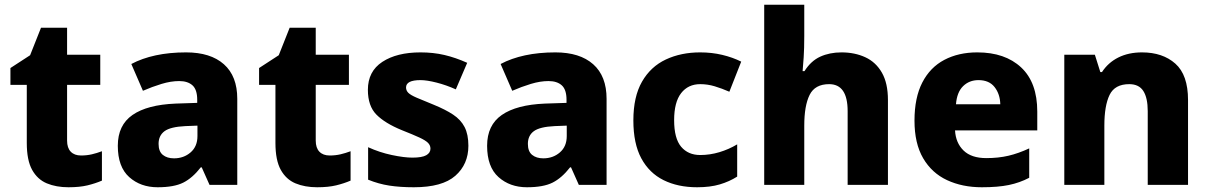

<svg xmlns="http://www.w3.org/2000/svg" viewBox="-20 -780 5099 810"><path d="M322 -124Q346 -124 367.5 -129Q389 -134 410 -142V-18Q382 -6 349 2Q316 10 269 10Q217 10 177.5 -6.5Q138 -23 115.5 -63.5Q93 -104 93 -177V-422H24V-493L107 -547L153 -663H263V-549H403V-422H263V-187Q263 -156 278.5 -140Q294 -124 322 -124Z M765 -559Q868 -559 924.5 -509Q981 -459 981 -363V0H864L831 -74H827Q792 -29 753 -9.5Q714 10 645 10Q573 10 525 -33Q477 -76 477 -165Q477 -252 539 -295Q601 -338 721 -343L812 -346V-359Q812 -402 792 -420Q772 -438 736 -438Q701 -438 661.5 -426Q622 -414 583 -397L534 -510Q579 -534 637 -546.5Q695 -559 765 -559ZM762 -248Q699 -245 674 -226.5Q649 -208 649 -173Q649 -141 667 -126.5Q685 -112 714 -112Q755 -112 784 -137Q813 -162 813 -206V-250Z M1371 -124Q1395 -124 1416.5 -129Q1438 -134 1459 -142V-18Q1431 -6 1398 2Q1365 10 1318 10Q1266 10 1226.5 -6.5Q1187 -23 1164.5 -63.5Q1142 -104 1142 -177V-422H1073V-493L1156 -547L1202 -663H1312V-549H1452V-422H1312V-187Q1312 -156 1327.5 -140Q1343 -124 1371 -124Z M1956 -165Q1956 -87 1901 -38.5Q1846 10 1726 10Q1668 10 1622.5 3Q1577 -4 1533 -22V-159Q1581 -137 1633 -126Q1685 -115 1720 -115Q1760 -115 1778 -125Q1796 -135 1796 -153Q1796 -167 1785.5 -177.5Q1775 -188 1749 -200Q1723 -212 1675 -231Q1604 -260 1568 -296.5Q1532 -333 1532 -401Q1532 -479 1593 -519Q1654 -559 1754 -559Q1808 -559 1855 -548Q1902 -537 1951 -515L1903 -403Q1863 -421 1822 -431.5Q1781 -442 1754 -442Q1693 -442 1693 -411Q1693 -398 1702.5 -388.5Q1712 -379 1737.5 -368Q1763 -357 1810 -338Q1859 -318 1891.5 -296.5Q1924 -275 1940 -244Q1956 -213 1956 -165Z M2323 -559Q2426 -559 2482.5 -509Q2539 -459 2539 -363V0H2422L2389 -74H2385Q2350 -29 2311 -9.5Q2272 10 2203 10Q2131 10 2083 -33Q2035 -76 2035 -165Q2035 -252 2097 -295Q2159 -338 2279 -343L2370 -346V-359Q2370 -402 2350 -420Q2330 -438 2294 -438Q2259 -438 2219.5 -426Q2180 -414 2141 -397L2092 -510Q2137 -534 2195 -546.5Q2253 -559 2323 -559ZM2320 -248Q2257 -245 2232 -226.5Q2207 -208 2207 -173Q2207 -141 2225 -126.5Q2243 -112 2272 -112Q2313 -112 2342 -137Q2371 -162 2371 -206V-250Z M2921 10Q2840 10 2779.5 -20Q2719 -50 2685.5 -112Q2652 -174 2652 -272Q2652 -372 2688.5 -435.5Q2725 -499 2789 -529Q2853 -559 2934 -559Q2983 -559 3027 -548.5Q3071 -538 3107 -520L3057 -393Q3025 -407 2995 -416Q2965 -425 2934 -425Q2883 -425 2853.5 -387Q2824 -349 2824 -273Q2824 -196 2853.5 -161Q2883 -126 2934 -126Q2975 -126 3015 -138Q3055 -150 3090 -171V-35Q3057 -14 3016.5 -2Q2976 10 2921 10Z M3373 -628Q3373 -575 3370.5 -538Q3368 -501 3366 -480H3374Q3401 -523 3440.5 -541Q3480 -559 3530 -559Q3586 -559 3630.5 -538.5Q3675 -518 3700.5 -473.5Q3726 -429 3726 -358V0H3556V-311Q3556 -425 3478 -425Q3418 -425 3395.5 -379.5Q3373 -334 3373 -250V0H3204V-760H3373Z M4103 -559Q4220 -559 4288 -495.5Q4356 -432 4356 -309V-230H4009Q4012 -177 4045 -145Q4078 -113 4141 -113Q4192 -113 4234.5 -123Q4277 -133 4322 -154V-30Q4282 -9 4236 0.5Q4190 10 4122 10Q4040 10 3975.5 -20Q3911 -50 3874.5 -112.5Q3838 -175 3838 -271Q3838 -368 3871 -432Q3904 -496 3964 -527.5Q4024 -559 4103 -559ZM4108 -442Q4069 -442 4043 -416.5Q4017 -391 4013 -340H4200Q4199 -383 4176 -412.5Q4153 -442 4108 -442Z M4798 -559Q4885 -559 4938.5 -511.5Q4992 -464 4992 -358V0H4822V-311Q4822 -367 4803.5 -396Q4785 -425 4744 -425Q4683 -425 4661 -379.5Q4639 -334 4639 -250V0H4470V-549H4599L4622 -476H4629Q4655 -516 4698 -537.5Q4741 -559 4798 -559Z"/></svg>

Font: Noto Sans Lao Looped ExtraBold
Style: Regular
Weight: 800
Designer: Mark Frömberg, Ben Mitchell
Foundry: The Fontpad Ltd
Version: Version 1.002; ttfautohint (v1.8.4.7-5d5b)